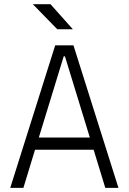

<svg xmlns="http://www.w3.org/2000/svg" viewBox="-20 -914 626 934"><path d="M29.8 0 248.5 -693.4H337.4L556.2 0H492.2L435.5 -185.5H150.4L93.8 0ZM290 -640.1 168.9 -245.1H417L295.9 -640.1ZM258.8 -771.5 139.6 -893.6H225.6L334.5 -771.5Z"/></svg>

Font: Caskaydia Cove Light
Style: Regular
Weight: 300
Monospace: yes
Designer: Aaron Bell
Foundry: Saja Typeworks
Version: Version 4.300; ttfautohint (v1.8.3)